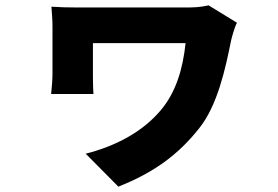

<svg xmlns="http://www.w3.org/2000/svg" viewBox="-20 -587 1040 717"><path d="M723 -107C792 -192 822 -331 843 -436C846 -449 857 -489 865 -502L759 -567C729 -560 703 -559 673 -559H272C235 -559 199 -560 172 -562C174 -539 176 -511 176 -488V-315C176 -290 174 -265 171 -236H329C327 -264 327 -298 327 -312V-426H673C663 -330 637 -242 580 -175C511 -93 410 -41 300 -13L422 110C556 57 646 -10 723 -107Z"/></svg>

Font: Glow Sans SC Normal ExtraBold
Style: Regular
Weight: 800
Designer: Ryoko NISHIZUKA (kana, bopomofo & ideographs); Paul D. Hunt (Latin, Greek & Cyrillic); Sandoll Communications, Soo-young
Version: Version 0.93